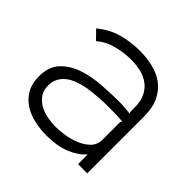

<svg xmlns="http://www.w3.org/2000/svg" viewBox="-160 -809 990 990"><g transform="rotate(45 335.0 -314.0)"><path d="M585 -414V0H518V-69H516Q483 -32 428.5 -10.5Q374 11 300 11Q253 11 208.5 1Q164 -9 130 -31.5Q96 -54 75.5 -90Q55 -126 55 -178Q55 -249 93.5 -289.5Q132 -330 190.5 -349.5Q249 -369 317.5 -373.5Q386 -378 446 -378Q463 -378 487 -376Q511 -374 525 -372L518 -379V-413Q518 -459 502.5 -490Q487 -521 461.5 -540Q436 -559 402 -567Q368 -575 332 -575Q283 -575 229.5 -562Q176 -549 135 -514L89 -561Q143 -605 202.5 -622Q262 -639 332 -639Q381 -639 427 -628Q473 -617 508 -591Q543 -565 564 -522Q585 -479 585 -414ZM525 -316Q511 -318 489 -319Q467 -320 451 -320Q430 -320 405.5 -320Q381 -320 355 -318Q328 -316 301 -313Q274 -310 249 -304Q224 -298 201 -288Q178 -278 160.5 -263Q143 -248 132.5 -227Q122 -206 122 -178Q122 -140 140.5 -116Q159 -92 186 -78Q213 -64 244 -59Q275 -54 300 -54Q326 -54 363 -59.5Q400 -65 434.5 -79Q469 -93 493.5 -117Q518 -141 518 -179V-309Z"/></g></svg>

Font: TypoPRO Sinkin Sans
Style: 300 Light
Weight: 300
Designer: Keith Bates
Foundry: K-Type
Version: Sinkin Sans (version 1.0)  by Keith Bates   •   © 2014   www